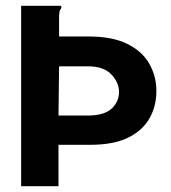

<svg xmlns="http://www.w3.org/2000/svg" viewBox="-20 -643 590 663"><path d="M53 0V-623H190Q192 -621 192 -618Q192 -614 188.5 -610Q185 -606 184 -589V-517H286Q368 -517 419.5 -491.5Q471 -466 495.5 -423Q520 -380 520 -329Q520 -276 496 -234Q472 -192 422 -167.5Q372 -143 292 -143H182V0ZM182 -244H283Q339 -244 365 -267.5Q391 -291 391 -326Q391 -358 364.5 -386Q338 -414 284 -414H184Z"/></svg>

Font: Inconsolata SemiExpanded ExtraBold
Style: Regular
Weight: 800
Width: 6
Monospace: yes
Designer: Raph Levien, Cyreal, Brenton Simpson
Foundry: Raph Levien, Cyreal, Google
Version: Version 3.001; ttfautohint (v1.8.2.53-6de2)